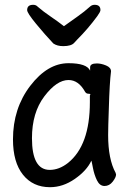

<svg xmlns="http://www.w3.org/2000/svg" viewBox="-20 -755 540 799"><path d="M188 24Q117 24 75.5 -28Q34 -80 34 -175Q34 -304 106 -398Q178 -492 265 -492Q341 -492 355 -461V-475Q355 -491 383 -491Q401 -491 421.5 -482.5Q442 -474 442 -458Q436 -411 433 -306Q430 -225 430 -193Q430 -93 461 -36L463 -29Q463 -17 449 1Q435 19 415 19Q395 19 383.5 -4.5Q372 -28 366.5 -57.5Q361 -87 360 -87V-86Q341 -45 291.5 -10.5Q242 24 188 24ZM187 -48Q226 -48 263 -77Q354 -150 354 -330V-358Q356 -360 356 -362Q356 -365 347.5 -365Q339 -365 334 -373Q307 -422 265 -422Q216 -422 164.5 -354Q113 -286 113 -180Q113 -48 187 -48ZM243 -563Q218 -563 202 -574Q167 -611 130 -656Q93 -701 93 -713Q93 -735 118 -735Q130 -735 137 -727Q160 -707 191 -686Q222 -665 246 -646Q271 -664 301.5 -685.5Q332 -707 354 -727Q362 -735 374 -735Q398 -735 398 -713Q398 -706 385 -688Q347 -636 301 -590L289 -577Q277 -563 243 -563Z"/></svg>

Font: LXGW WenKai Mono TC
Style: Bold
Weight: 700
Designer: LXGW / Fontworks Inc.
Foundry: LXGW / Fontworks Inc.
Version: Version 1.330